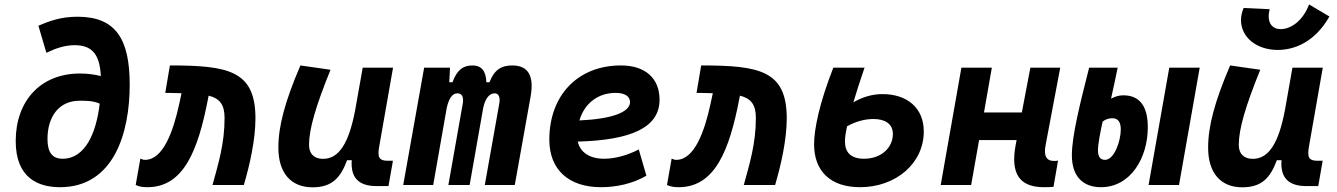

<svg xmlns="http://www.w3.org/2000/svg" viewBox="-20 -816 5899 847"><path d="M244.6 9.8C481.9 9.8 552.2 -229 552.2 -442.4C552.2 -644.5 490.2 -742.2 322.3 -742.2C250 -742.2 199.7 -724.1 149.4 -702.6L184.6 -583C224.6 -602.5 265.6 -616.7 309.6 -616.7C392.6 -616.7 420.4 -567.9 424.8 -480.5C396 -487.8 364.7 -491.7 333 -491.7C158.2 -491.7 49.8 -370.6 49.3 -194.8C48.8 -27.8 152.3 9.8 244.6 9.8ZM419.9 -358.9C404.8 -229.5 356 -115.7 256.3 -115.7C210 -115.7 189.5 -144.5 189.5 -203.1C189.5 -299.3 238.3 -371.6 331.1 -371.6C332 -371.6 333 -371.6 334 -371.6C360.8 -371.6 390.1 -371.6 419.9 -358.9Z M917.5 0H1055.7C1081.1 -85.9 1106.9 -198.7 1106.9 -293.9C1106.9 -504.4 987.8 -527.3 729.5 -527.3L709 -406.2C719.7 -406.2 730.5 -405.8 740.2 -405.8C754.9 -405.3 768.1 -405.3 780.8 -404.8L771 -358.9C744.6 -237.3 700.2 -110.8 619.6 -110.8C608.4 -110.8 608.4 -113.8 599.1 -116.2L578.6 0C593.3 7.3 609.9 9.8 629.9 9.8C789.1 9.8 853.5 -148.9 898.4 -383.8L900.4 -394C948.7 -381.8 970.7 -355.5 970.7 -295.4C970.7 -183.1 943.4 -94.2 917.5 0Z M1358.9 10.3C1447.3 10.3 1483.4 -34.7 1511.2 -109.4H1531.7C1525.9 -32.7 1562 4.9 1640.6 4.9H1693.8L1713.4 -106.9H1689.9C1653.8 -106.9 1644.5 -120.6 1652.3 -166.5L1713.9 -517.6H1580.1L1545.9 -325.2V-325.7C1519.5 -189.5 1477.5 -115.2 1405.3 -115.2C1365.7 -115.2 1343.3 -137.7 1343.3 -176.8C1343.3 -246.1 1372.1 -345.2 1438 -508.3L1305.2 -527.3C1236.8 -367.7 1208 -259.3 1208 -164.6C1208 -53.7 1262.7 10.3 1358.9 10.3Z M1965.3 -517.6H1851.1L1758.8 0H1891.1L1950.7 -339.8C1960.4 -382.8 1975.6 -404.3 1998 -404.3C2018.1 -404.3 2026.4 -387.7 2021.5 -359.4L1958 0H2051.8L2111.8 -340.8C2121.1 -383.3 2139.6 -404.3 2162.1 -404.3C2179.7 -404.3 2187.5 -387.7 2182.6 -359.4L2118.7 0H2251L2320.8 -390.6C2336.9 -481 2310.5 -527.3 2239.7 -527.3C2190.9 -527.3 2160.2 -507.3 2139.2 -453.1H2125.5C2124 -504.4 2103 -527.3 2064.5 -527.3C2021.5 -527.3 1995.6 -506.3 1976.1 -453.1H1961.9Z M2645.5 -115.7C2581.5 -115.7 2539.6 -143.6 2528.8 -191.4C2764.6 -197.8 2889.6 -253.4 2889.6 -376C2889.6 -471.2 2826.2 -527.3 2719.2 -527.3C2529.8 -527.3 2403.3 -396.5 2403.3 -199.7C2403.3 -67.9 2488.3 9.8 2631.3 9.8C2695.8 9.8 2769.5 -4.4 2831.5 -41L2797.9 -156.7C2748.5 -130.9 2692.4 -115.7 2645.5 -115.7ZM2536.1 -284.7C2558.1 -359.4 2617.2 -406.2 2695.8 -406.2C2736.3 -406.2 2759.3 -391.1 2759.3 -365.7C2759.3 -320.3 2677.2 -291 2536.1 -284.7Z M3261.2 0H3399.4C3424.8 -85.9 3450.7 -198.7 3450.7 -293.9C3450.7 -504.4 3331.5 -527.3 3073.2 -527.3L3052.7 -406.2C3063.5 -406.2 3074.2 -405.8 3084 -405.8C3098.6 -405.3 3111.8 -405.3 3124.5 -404.8L3114.7 -358.9C3088.4 -237.3 3043.9 -110.8 2963.4 -110.8C2952.1 -110.8 2952.1 -113.8 2942.9 -116.2L2922.4 0C2937 7.3 2953.6 9.8 2973.6 9.8C3132.8 9.8 3197.3 -148.9 3242.2 -383.8L3244.1 -394C3292.5 -381.8 3314.5 -355.5 3314.5 -295.4C3314.5 -183.1 3287.1 -94.2 3261.2 0Z M3773.9 9.8C3932.6 9.8 4055.2 -95.7 4055.2 -235.8C4055.2 -341.8 3980 -400.9 3873 -400.9C3824.7 -400.9 3782.2 -386.2 3744.6 -364.7C3757.3 -407.7 3773.9 -458.5 3793.9 -517.6H3656.2C3594.2 -359.4 3571.3 -245.6 3571.3 -179.2C3571.3 -61.5 3643.1 9.8 3773.9 9.8ZM3716.8 -258.8C3755.9 -280.8 3795.9 -291 3833.5 -291C3881.8 -291 3918.9 -271.5 3918.9 -224.6C3918.9 -167 3870.1 -115.7 3791.5 -115.7C3732.4 -115.7 3707.5 -145 3707.5 -191.9C3707.5 -208 3710.4 -230 3716.8 -258.8Z M4129.9 0H4264.2L4299.3 -198.2H4464.8L4460.9 -178.2C4436.5 -49.8 4477.1 9.8 4585.4 9.8C4602.1 9.8 4615.2 9.3 4627.4 8.3L4647.5 -107.4C4641.1 -106.4 4635.3 -106 4629.9 -106C4595.7 -106 4583.5 -128.4 4592.8 -176.8L4657.2 -517.6H4525.4L4487.8 -319.8H4320.8L4355.5 -517.6H4221.2Z M4836.9 9.8C4967.3 9.8 5043.5 -119.1 5043.5 -254.4C5043.5 -343.3 5010.7 -395.5 4936 -395.5C4919.9 -395.5 4903.8 -392.6 4881.3 -380.9C4891.1 -426.8 4901.9 -472.2 4910.6 -517.6H4784.7C4746.1 -365.2 4708.5 -217.8 4708.5 -131.3C4708.5 -33.7 4761.2 9.8 4836.9 9.8ZM5046.9 0H5181.2L5272.5 -517.6H5138.2ZM4844.2 -279.8C4856.9 -289.6 4871.1 -294.4 4887.2 -294.4C4911.6 -294.4 4924.3 -278.8 4924.3 -244.6C4924.3 -194.3 4895.5 -110.8 4855 -110.8C4832.5 -110.8 4823.7 -126.5 4823.7 -152.8C4823.7 -181.6 4834.5 -235.4 4844.2 -279.8Z M5460.4 10.3C5548.8 10.3 5585 -34.7 5612.8 -109.4H5633.3C5627.4 -32.7 5663.6 4.9 5742.2 4.9H5795.4L5814.9 -106.9H5791.5C5755.4 -106.9 5746.1 -120.6 5753.9 -166.5L5815.4 -517.6H5681.6L5647.5 -325.2V-325.7C5621.1 -189.5 5579.1 -115.2 5506.8 -115.2C5467.3 -115.2 5444.8 -137.7 5444.8 -176.8C5444.8 -246.1 5473.6 -345.2 5539.6 -508.3L5406.7 -527.3C5338.4 -367.7 5309.6 -259.3 5309.6 -164.6C5309.6 -53.7 5364.3 10.3 5460.4 10.3ZM5616.7 -595.7C5689.9 -595.7 5780.3 -629.9 5844.7 -743.2L5754.9 -796.4C5727.5 -723.6 5674.3 -687.5 5629.9 -687.5C5591.8 -687.5 5576.7 -713.9 5576.7 -744.6C5576.7 -755.4 5578.6 -765.1 5581.1 -775.4L5466.3 -780.8C5458.5 -763.2 5454.6 -744.6 5454.6 -727.1C5454.6 -652.8 5522 -595.7 5616.7 -595.7Z"/></svg>

Font: Cascadia Code NF
Style: Bold Italic
Weight: 700
Italic angle: -10°
Monospace: yes
Designer: Aaron Bell
Foundry: Saja Typeworks
Version: Version 2404.023